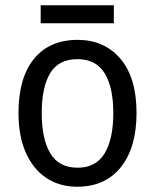

<svg xmlns="http://www.w3.org/2000/svg" viewBox="-20 -697 586 727"><path d="M497 -269Q497 -139 438 -64.5Q379 10 272 10Q205 10 155 -23.5Q105 -57 77.5 -119.5Q50 -182 50 -269Q50 -402 108.5 -474Q167 -546 274 -546Q375 -546 436 -474.5Q497 -403 497 -269ZM138 -269Q138 -171 170.5 -116.5Q203 -62 274 -62Q343 -62 376 -116Q409 -170 409 -269Q409 -367 376 -420Q343 -473 273 -473Q202 -473 170 -420Q138 -367 138 -269ZM411 -677V-609H134V-677Z"/></svg>

Font: Noto Sans Kannada SemiCondensed
Style: Regular
Weight: 400
Width: 4
Designer: Jelle Bosma - Monotype Design Team
Foundry: Monotype Imaging Inc.
Version: Version 2.005; ttfautohint (v1.8.4.7-5d5b)